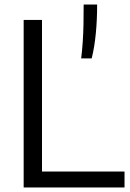

<svg xmlns="http://www.w3.org/2000/svg" viewBox="-20 -828 576 848"><path d="M84.5 0V-740H165.5V-70.5H530V0ZM338.5 -570Q343 -606 345.5 -644.2Q348 -682.5 348.8 -723.5Q349.5 -764.5 349.5 -808H409Q409 -740.5 403.2 -680.5Q397.5 -620.5 385 -570Z"/></svg>

Font: Encode Sans Condensed Thin
Style: Regular
Weight: 400
Version: Version 3.002